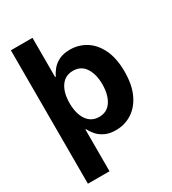

<svg xmlns="http://www.w3.org/2000/svg" viewBox="-220 -842 1039 1161"><g transform="rotate(-30 299.0 -262.0)"><path d="M354.5 8.8Q310.5 8.8 279.8 -5.9Q249 -20.5 229.7 -42.7Q210.4 -64.9 199.7 -87.4H195.3V204.1H44.4V-727.5H195.3V-453.6H199.7Q210 -476.1 228.8 -499Q247.6 -522 278.6 -537.4Q309.6 -552.7 355 -552.7Q415 -552.7 465.1 -521.7Q515.1 -490.7 545.4 -428.2Q575.7 -365.7 575.7 -272Q575.7 -180.7 546.4 -118.2Q517.1 -55.7 466.8 -23.4Q416.5 8.8 354.5 8.8ZM306.6 -111.3Q362.3 -111.3 391.6 -156.2Q420.9 -201.2 420.9 -272.5Q420.9 -343.8 391.8 -388.2Q362.8 -432.6 306.6 -432.6Q252 -432.6 221.9 -389.2Q191.9 -345.7 191.9 -272.5Q191.9 -199.7 221.9 -155.5Q252 -111.3 306.6 -111.3Z"/></g></svg>

Font: Inter Tight
Style: Bold
Weight: 700
Designer: Rasmus Andersson
Foundry: rsms
Version: Version 3.004; ttfautohint (v1.8.4.7-5d5b)